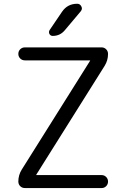

<svg xmlns="http://www.w3.org/2000/svg" viewBox="-20 -999 655 997"><path d="M447.3 -682.6Q448.2 -683.6 448.2 -684.6Q448.2 -685.5 447.3 -685.5H109.4Q94.7 -685.5 85 -695.3Q75.2 -705.1 75.2 -719.2Q75.2 -733.4 85 -743.2Q94.7 -752.9 109.4 -752.9H507.8Q521.5 -752.9 531.2 -743.2Q541 -733.4 541 -718.8Q541 -685.5 523.4 -657.2L168.9 -92.8Q168 -91.8 168 -90.8Q168 -89.8 168.9 -89.8H507.8Q521.5 -89.8 531.2 -80.1Q541 -70.3 541 -56.2Q541 -42 531.2 -32.2Q521.5 -22.5 507.8 -22.5H109.4Q94.7 -22.5 85 -32.2Q75.2 -42 75.2 -56.6Q75.2 -89.8 92.8 -118.2ZM380.9 -979.5Q395.5 -979.5 402.3 -965.8Q405.3 -960 405.3 -955.1Q405.3 -947.3 399.4 -940.4L316.4 -841.8Q292 -812.5 253.9 -812.5Q242.2 -812.5 236.3 -823.2Q234.4 -828.1 234.4 -833Q234.4 -837.9 238.3 -843.8L301.8 -937.5Q330.1 -979.5 380.9 -979.5Z"/></svg>

Font: Gen Jyuu Gothic Normal
Style: Regular
Weight: 300
Designer: [Source Han Sans]
Ryoko NISHIZUKA  (kana & ideographs); Paul D. Hunt (Latin, Greek & Cyrillic); Wenlong ZHANG  (bopomofo
Version: Version 1.002.20150607